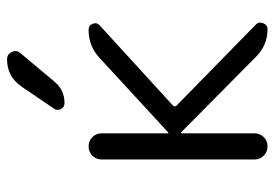

<svg xmlns="http://www.w3.org/2000/svg" viewBox="-140 -658 797 558"><g transform="rotate(-90 259.0 -378.5)"><path d="M75 -38V-482Q75 -498 86 -509Q97 -520 113 -520Q129 -520 140 -509Q151 -498 151 -482V-289Q151 -288 152 -288L154 -289L370 -488Q404 -520 452 -520Q465 -520 469.5 -508Q474 -496 465 -488L233 -276Q226 -270 232 -264L468 -33Q476 -25 471 -12.5Q466 0 454 0Q407 0 374 -33L154 -251Q153 -252 152 -252Q151 -252 151 -251V-38Q151 -22 140 -11Q129 0 113 0Q97 0 86 -11Q75 -22 75 -38ZM287 -715Q316 -757 366 -757Q381 -757 387.5 -743Q394 -729 384 -718L301 -619Q277 -590 239 -590Q227 -590 221.5 -600.5Q216 -611 223 -621Z"/></g></svg>

Font: Rounded Mplus 1c
Style: Regular
Weight: 400
Version: Version 1.059.20150529